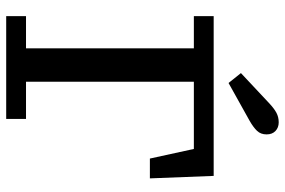

<svg xmlns="http://www.w3.org/2000/svg" viewBox="-170 -750 920 620"><g transform="rotate(90 290.0 -440.0)"><path d="M32 -606V-670H548L556 -464H492L461 -606H244V-64H364V0H32V-64H136V-606ZM216 -758 312 -848Q330 -865 344 -872.5Q358 -880 375 -880Q392 -880 403 -869.5Q414 -859 414 -841Q414 -822 402.5 -810Q391 -798 370 -786Q339 -769 309 -752Q279 -735 248 -718Z"/></g></svg>

Font: Source Serif 4 Caption
Style: Regular
Weight: 400
Designer: Frank Grießhammer
Foundry: Adobe Systems Incorporated
Version: Version 4.004;hotconv 1.0.117;makeotfexe 2.5.65602